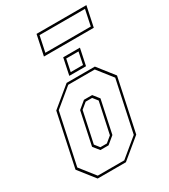

<svg xmlns="http://www.w3.org/2000/svg" viewBox="-207 -955 930 1054"><g transform="rotate(-30 258.0 -428.0)"><path d="M93 0 12 -103 83 -437 208 -540H387L468 -437L397 -103L272 0ZM101.5 -13.5H269.5L384.5 -108.5L453.5 -431.5L378.5 -526.5H210.5L95.5 -431.5L26.5 -108.5ZM184 -128 153.5 -166.5 197.5 -373.5 244 -412H296L326.5 -373.5L282.5 -166.5L236 -128ZM192 -141.5H233L270 -172L312 -368L288 -398.5H247L210 -368L168 -172ZM240 -566 262 -671H368L346 -566ZM257 -580H335L351 -657H273ZM172.5 -727.5 199.5 -855.5H515.5L488.5 -727.5ZM189.5 -741.5H477.5L498.5 -841.5H210.5Z"/></g></svg>

Font: Tourney Condensed Thin
Style: Italic
Weight: 100
Width: 3
Italic angle: -12°
Designer: Tyler Finck
Foundry: Etcetera Type Co
Version: Version 1.010; ttfautohint (v1.8.3)